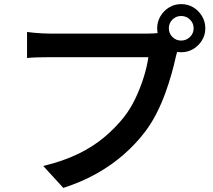

<svg xmlns="http://www.w3.org/2000/svg" viewBox="-20 -867 1040 937"><path d="M804 -729Q804 -704 821.5 -686.5Q839 -669 864 -669Q889 -669 907 -686.5Q925 -704 925 -729Q925 -754 907 -771.5Q889 -789 864 -789Q839 -789 821.5 -771.5Q804 -754 804 -729ZM747 -729Q747 -761 763 -788Q779 -815 805.5 -831Q832 -847 864 -847Q897 -847 923.5 -831Q950 -815 966 -788Q982 -761 982 -729Q982 -697 966 -670.5Q950 -644 923.5 -628Q897 -612 864 -612Q832 -612 805.5 -628Q779 -644 763 -670.5Q747 -697 747 -729ZM858 -653Q852 -640 847 -623Q842 -606 838 -590Q830 -552 817 -506Q804 -460 786 -410.5Q768 -361 743.5 -313Q719 -265 688 -224Q643 -165 584.5 -113.5Q526 -62 452.5 -20.5Q379 21 289 50L191 -57Q290 -81 362.5 -116.5Q435 -152 488.5 -197Q542 -242 583 -293Q617 -336 641.5 -388Q666 -440 682 -492Q698 -544 704 -588Q689 -588 653 -588Q617 -588 569 -588Q521 -588 468.5 -588Q416 -588 367 -588Q318 -588 280.5 -588Q243 -588 225 -588Q192 -588 161.5 -587Q131 -586 112 -584V-711Q127 -709 147 -707Q167 -705 188.5 -704Q210 -703 226 -703Q240 -703 270.5 -703Q301 -703 340.5 -703Q380 -703 424.5 -703Q469 -703 512.5 -703Q556 -703 594.5 -703Q633 -703 660.5 -703Q688 -703 699 -703Q713 -703 732.5 -704Q752 -705 770 -710Z"/></svg>

Font: Noto Sans JP Thin SemiBold
Style: Regular
Weight: 600
Version: Version 2.004-H2;hotconv 1.0.118;makeotfexe 2.5.65603